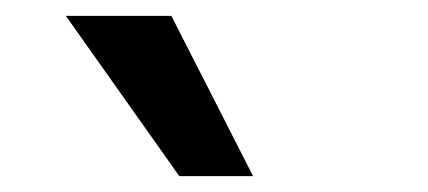

<svg xmlns="http://www.w3.org/2000/svg" viewBox="-20 -781 540 242"><path d="M206 -559 63 -761H196L299 -559Z"/></svg>

Font: Nunito Sans 10pt
Style: Bold
Weight: 700
Designer: Vernon Adams
Foundry: Vernon Adams
Version: Version 3.101;gftools[0.9.27]